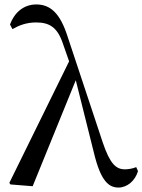

<svg xmlns="http://www.w3.org/2000/svg" viewBox="-20 -829 641 864"><path d="M513 15C552 15 588 -15 601 -59L593 -77C577 -70 556 -67 542 -67C502 -67 475 -92 443 -186L284 -665C251 -768 208 -809 143 -809C87 -809 45 -773 25 -719L36 -698C64 -714 98 -728 142 -728C202 -728 239 -707 264 -630L291 -553L22 -6L27 1L127 9L321 -468L402 -144C433 -13 470 15 513 15Z"/></svg>

Font: Noto Serif CJK SC Medium
Style: Regular
Weight: 500
Designer: Ryoko NISHIZUKA 西塚涼子 (kana & ideographs); Frank Grießhammer (Latin, Greek & Cyrillic); Wenlong ZHANG 张文龙 (bopomofo); San
Foundry: Adobe
Version: Version 2.001;hotconv 1.1.0;makeotfexe 2.6.0